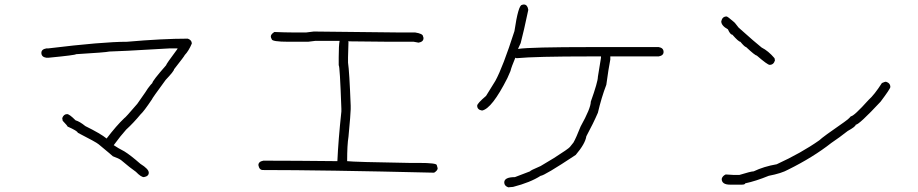

<svg xmlns="http://www.w3.org/2000/svg" viewBox="-20 -676 4040 845"><path d="M806.6 -505.9Q824.2 -499.5 824.2 -484.4Q810.5 -451.7 793 -433.6Q793 -430.7 746.1 -371.1Q746.1 -363.3 709 -324.2Q648.4 -241.7 648.4 -238.3Q612.3 -184.6 599.6 -173.8Q567.4 -134.8 535.2 -105.5Q511.7 -79.6 480.5 -37.1Q499 -24.4 527.3 -9.8Q554.2 6.8 597.7 44.9Q634.8 67.9 634.8 84Q634.8 99.6 613.3 103.5Q600.6 103.5 578.1 80.1Q553.2 63 513.7 29.3Q503.9 21.5 476.6 11.7Q476.6 10.7 414.1 -41Q404.3 -49.8 322.3 -91.8Q321.3 -99.6 277.3 -119.1Q277.3 -122.1 255.9 -144.5L253.9 -156.2Q260.3 -173.8 275.4 -173.8Q285.6 -173.8 312.5 -146.5Q331.1 -141.1 355.5 -121.1Q423.8 -87.4 449.2 -66.4Q492.7 -123.5 527.3 -156.2Q530.3 -156.2 584 -218.8Q630.9 -285.2 630.9 -287.1Q645.5 -306.6 650.4 -310.5Q650.4 -319.8 710.9 -388.7Q710.9 -393.6 759.8 -459L761.7 -462.9H724.6Q491.7 -449.2 460.9 -449.2Q445.8 -445.3 314.5 -437.5Q314.5 -433.6 193.4 -421.9H183.6Q162.1 -425.3 162.1 -443.4Q162.1 -459 183.6 -462.9H191.4Q431.6 -492.2 539.1 -492.2Q695.3 -505.9 806.6 -505.9Z M1359.4 -537.1H1377Q1693.8 -533.2 1726.6 -533.2H1806.6Q1841.8 -527.8 1841.8 -515.6Q1843.8 -512.2 1843.8 -507.8Q1843.8 -492.2 1822.3 -488.3Q1819.8 -488.3 1800.8 -492.2H1697.3Q1637.7 -492.2 1511.7 -494.1Q1511.7 -492.2 1513.7 -492.2Q1511.7 -446.3 1511.7 -423.8V-400.4Q1517.6 -361.8 1523.4 -210.9V-195.3Q1523.4 -177.7 1513.7 -74.2Q1507.8 -39.1 1507.8 33.2Q1537.6 37.1 1781.2 41H1822.3Q1902.3 41 1902.3 50.8L1906.2 64.5Q1906.2 74.2 1890.6 84Q1397 72.3 1136.7 72.3Q1121.1 72.3 1117.2 50.8Q1117.2 35.2 1138.7 31.2H1168Q1270.5 31.2 1464.8 33.2Q1468.8 -57.6 1482.4 -185.5V-197.3Q1475.6 -388.7 1470.7 -388.7V-423.8Q1470.7 -476.1 1474.6 -496.1H1367.2Q1364.3 -496.1 1335.9 -492.2H1250Q1175.8 -492.2 1175.8 -503.9Q1171.9 -510.3 1171.9 -515.6Q1171.9 -525.4 1187.5 -535.2Q1236.8 -533.2 1265.6 -533.2H1328.1Q1331.1 -533.2 1359.4 -537.1Z M2285.2 -656.2Q2300.8 -656.2 2304.7 -634.8V-630.9Q2285.2 -538.1 2271.5 -486.3L2259.8 -460.9H2261.7Q2313.5 -468.8 2582 -468.8H2878.9Q2900.4 -465.3 2900.4 -447.3Q2900.4 -431.6 2878.9 -427.7H2666V-414.1Q2658.2 -375 2648.4 -302.7Q2627 -247.1 2611.3 -179.7Q2591.3 -133.3 2560.5 -76.2Q2555.7 -43.5 2513.7 5.9Q2375 97.7 2359.4 97.7Q2314 127 2238.3 146.5Q2221.2 148.4 2216.8 148.4Q2199.2 142.1 2199.2 127Q2199.2 103.5 2246.1 103.5L2312.5 78.1Q2312.5 74.7 2359.4 54.7L2418 19.5Q2482.4 -21.5 2488.3 -29.3L2503.9 -48.8Q2515.6 -69.3 2535.2 -119.1Q2580.1 -199.7 2580.1 -228.5Q2611.3 -315.9 2611.3 -337.9L2625 -421.9V-427.7H2578.1Q2335.4 -427.7 2253.9 -419.9Q2250 -421.9 2248 -421.9Q2230.5 -380.4 2226.6 -363.3L2212.9 -332Q2145 -197.8 2101.6 -189.5Q2080.1 -192.9 2080.1 -210.9Q2080.1 -220.7 2119.1 -253.9L2160.2 -320.3Q2192.9 -379.9 2244.1 -539.1Q2261.2 -654.3 2277.3 -654.3Q2280.8 -656.2 2285.2 -656.2Z M3177.7 -603.5Q3182.1 -603.5 3209 -580.1Q3212.9 -578.1 3230.5 -554.7Q3305.2 -487.8 3332 -466.8Q3361.3 -452.1 3388.7 -419.9L3390.6 -410.2Q3384.8 -390.6 3367.2 -390.6Q3357.9 -390.6 3310.5 -431.6Q3303.2 -431.6 3263.7 -468.8Q3257.8 -468.8 3238.3 -492.2Q3230.5 -492.2 3203.1 -523.4Q3193.8 -523.4 3183.6 -546.9Q3154.3 -563 3154.3 -582Q3158.7 -603.5 3177.7 -603.5ZM3878.9 -316.4Q3898.4 -310.5 3898.4 -293Q3898.4 -285.6 3855.5 -228.5Q3760.7 -127 3746.1 -127Q3745.6 -118.7 3710.9 -99.6Q3674.3 -70.8 3638.7 -46.9Q3558.6 16.1 3449.2 70.3Q3419.9 86.9 3363.3 97.7Q3306.2 121.1 3259.8 130.9Q3258.8 136.7 3244.1 136.7H3193.4Q3156.2 136.7 3156.2 111.3Q3159.2 98.6 3173.8 91.8Q3196.8 93.8 3207 93.8H3234.4Q3285.2 78.1 3296.9 78.1Q3341.8 56.6 3398.4 46.9Q3506.8 -2.9 3585.9 -58.6Q3600.6 -73.2 3695.3 -138.7Q3712.4 -149.9 3724.6 -164.1Q3737.8 -164.1 3802.7 -236.3Q3828.1 -258.8 3861.3 -310.5Q3874.5 -316.4 3878.9 -316.4Z"/></svg>

Font: CEF Fonts CJK
Style: Regular
Weight: 400
Designer: PartyBoss (派对大魔王)
Version: Release 2.25